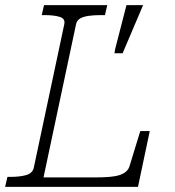

<svg xmlns="http://www.w3.org/2000/svg" viewBox="-36 -730 683 750"><path d="M383 -710 374 -671H358Q331 -671 310 -668Q289 -665 276.5 -657.5Q264 -650 261 -635L134 -37H336Q368 -37 391.5 -39Q415 -41 430.5 -46Q446 -51 456 -59.5Q466 -68 470 -81L512 -218H549L503 0H-16L-7 -39H3Q41 -39 66 -46Q91 -53 96 -75L215 -635Q220 -657 197.5 -664Q175 -671 138 -671H127L136 -710ZM443 -522 523 -710H458L414 -539L411 -522Z"/></svg>

Font: Roboto Serif 20pt Thin
Style: Italic
Weight: 250
Italic angle: -10°
Version: Version 1.007